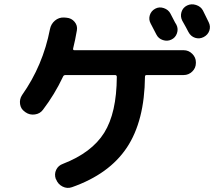

<svg xmlns="http://www.w3.org/2000/svg" viewBox="-20 -857 1040 906"><path d="M784.2 -793Q789.1 -784.2 797.9 -766.6Q806.6 -749 812.5 -740.2Q822.3 -720.7 814.9 -699.7Q807.6 -678.7 788.1 -669.9Q769.5 -661.1 748.5 -668Q727.5 -674.8 717.8 -694.3Q712.9 -703.1 704.1 -720.7Q695.3 -738.3 690.4 -747.1Q680.7 -765.6 687 -785.6Q693.4 -805.7 712.4 -815.9Q731.4 -826.2 752.9 -818.8Q774.4 -811.5 784.2 -793ZM937.5 -807.6Q942.4 -797.9 951.7 -778.8Q960.9 -759.8 964.8 -752Q974.6 -732.4 967.8 -712.4Q960.9 -692.4 940.9 -682.1Q920.9 -671.9 900.4 -678.7Q879.9 -685.5 869.1 -706.1Q860.4 -723.6 839.8 -759.8Q830.1 -779.3 836.4 -800.3Q842.8 -821.3 862.8 -831.1Q882.8 -840.8 905.3 -833.5Q927.7 -826.2 937.5 -807.6ZM96.7 -330.1Q78.1 -342.8 74.7 -365.7Q71.3 -388.7 84 -408.2Q182.6 -547.9 215.8 -719.7Q220.7 -744.1 239.3 -759.8Q257.8 -775.4 282.2 -774.4L293.9 -773.4Q317.4 -771.5 332 -753.9Q346.7 -736.3 342.8 -713.9Q335 -668 325.2 -628.9Q323.2 -620.1 331.1 -620.1H846.7Q870.1 -620.1 887.2 -603Q904.3 -585.9 904.3 -563.5V-559.6Q904.3 -536.1 887.2 -519.5Q870.1 -502.9 846.7 -502.9H671.9Q664.1 -502.9 664.1 -495.1Q662.1 -286.1 578.6 -160.6Q495.1 -35.2 319.3 26.4Q296.9 34.2 275.4 23.4Q253.9 12.7 245.1 -9.8L243.2 -12.7Q235.4 -35.2 245.1 -55.7Q254.9 -76.2 277.3 -84Q413.1 -136.7 471.7 -230.5Q530.3 -324.2 531.2 -494.1Q531.2 -502.9 522.5 -502.9H289.1Q280.3 -502.9 277.3 -495.1Q238.3 -412.1 182.6 -338.9Q168.9 -320.3 144.5 -316.9Q120.1 -313.5 100.6 -327.1Z"/></svg>

Font: Rounded Mgen+ 2m bold
Style: Bold
Weight: 700
Designer: [Source Han Sans]
Ryoko NISHIZUKA  (kana & ideographs); Paul D. Hunt (Latin, Greek & Cyrillic); Wenlong ZHANG  (bopomofo
Version: Version 1.059.20150602